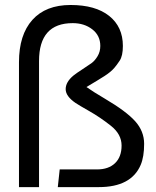

<svg xmlns="http://www.w3.org/2000/svg" viewBox="-20 -765 637 785"><path d="M57.6 0V-510.7Q57.6 -622.6 112.3 -683.6Q167 -744.6 268.6 -744.6Q370.1 -744.6 426.3 -700Q482.4 -655.3 482.4 -577.1Q482.4 -536.6 469.2 -516.8Q456.1 -497.1 447.3 -487.3Q433.1 -470.7 407.2 -454.1Q381.3 -437.5 333.5 -409.2Q359.4 -390.6 409.2 -361.3Q496.1 -310.1 532.7 -269.3Q569.3 -228.5 569.3 -176.8Q569.3 -124 555.2 -90.8Q516.6 0 383.8 0H216.3L224.1 -72.3H376.5Q423.8 -72.3 450.4 -97.9Q477.1 -123.5 477.1 -169.9Q477.1 -216.3 433.1 -251Q389.2 -285.6 345.7 -310.3Q302.2 -335 288.6 -344.2Q248.5 -371.6 248.5 -400.6Q248.5 -429.7 280.3 -456.1Q293 -466.3 316.9 -481.7Q340.8 -497.1 354.2 -506.8Q367.7 -516.6 378.9 -535.2Q390.1 -553.7 390.1 -577.1Q390.1 -619.6 357.4 -645Q324.7 -670.4 277.3 -670.4Q139.6 -670.4 139.6 -515.6V0Z"/></svg>

Font: Oxygen
Style: Normal
Weight: 400
Designer: Vernon Adams
Foundry: Vernon Adams
Version: Version Release 0.2.2 webfont; ttfautohint (v0.8.52-bc40) -l